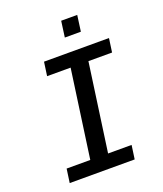

<svg xmlns="http://www.w3.org/2000/svg" viewBox="-156 -970 912 1072"><g transform="rotate(-20 300.0 -434.0)"><path d="M71 0 82.5 -82H223L296.2 -604H156.5L168 -686H554L542.5 -604H402L328.8 -82H468.5L457 0ZM323.2 -772.8 336.2 -868H431.5L418.5 -772.8Z"/></g></svg>

Font: Chivo Mono Medium
Style: Italic
Weight: 500
Italic angle: -8.05°
Monospace: yes
Designer: Hector Gatti
Foundry: Omnibus-Type
Version: Version 1.008